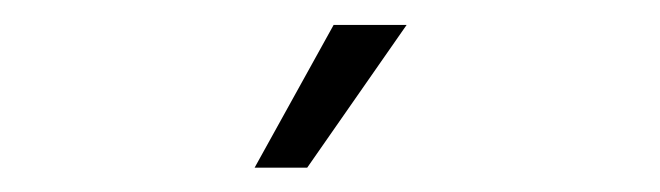

<svg xmlns="http://www.w3.org/2000/svg" viewBox="-20 -610 540 157"><path d="M188.2 -472.9 252.8 -589.6H312.5L231.2 -472.9Z"/></svg>

Font: Afacad Flux Light
Style: Regular
Weight: 300
Designer: Kristian Moeller
Foundry: Dicotype
Version: Version 1.100